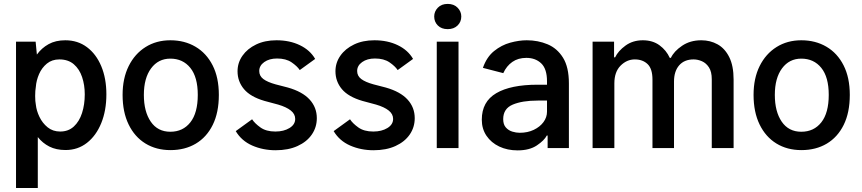

<svg xmlns="http://www.w3.org/2000/svg" viewBox="-20 -759 4416 984"><path d="M62.1 204.5V-545.5H162.6L169 -479.4Q193.5 -513.1 229.2 -532.8Q264.9 -552.6 314.6 -552.6Q378.6 -552.6 425.8 -517.2Q473 -481.9 499.1 -419.4Q525.2 -356.9 525.2 -275.6Q525.2 -192.5 498.9 -128Q472.7 -63.6 425.6 -26.8Q378.6 9.9 316.1 9.9Q268.1 9.9 233.1 -7.8Q198.2 -25.6 173.7 -56.5V204.5ZM414.4 -275.6Q414.4 -323.5 400.7 -364.2Q387.1 -404.8 358.3 -429.7Q329.5 -454.5 284.1 -454.5Q246.4 -454.5 220.3 -433.1Q194.2 -411.6 180.2 -379.3Q166.2 -346.9 163.7 -314.3Q160.2 -295.1 160.2 -267.2Q160.2 -239.3 163.7 -222.3Q166.9 -191.8 182.2 -160Q197.4 -128.2 224.1 -106.5Q250.7 -84.9 288.4 -84.9Q330.3 -84.9 358.3 -110.6Q386.4 -136.4 400.4 -179.7Q414.4 -223 414.4 -275.6Z M853.7 10.3Q780.5 10.3 725.3 -23.6Q670.1 -57.5 639.2 -121.1Q608.3 -184.7 608.3 -272.7Q608.3 -357.6 639.6 -420.5Q670.8 -483.3 726 -517.9Q781.2 -552.6 853 -552.6Q925.8 -552.6 981.9 -519.5Q1038 -486.5 1069.8 -424Q1101.6 -361.5 1101.6 -272.7Q1101.6 -182.2 1070.3 -119Q1039.1 -55.8 983.3 -22.7Q927.6 10.3 853.7 10.3ZM853 -83.8Q917.6 -83.8 955.6 -132.1Q993.6 -180.4 993.6 -272.7Q993.6 -364 955.4 -411.2Q917.3 -458.5 853 -458.5Q791.2 -458.5 754.3 -408.6Q717.3 -358.7 717.3 -272.7Q717.3 -187.1 752.7 -135.5Q788 -83.8 853 -83.8Z M1197.4 -393.8Q1197.4 -437.5 1222.7 -473.5Q1247.9 -509.6 1292.8 -531.1Q1337.7 -552.6 1397 -552.6Q1464.8 -552.6 1517 -527.3Q1569.2 -502.1 1595.2 -457L1516.3 -399.9Q1503.2 -419.7 1474.4 -439.5Q1445.7 -459.2 1399.9 -459.2Q1360.1 -459.2 1334.3 -440.9Q1308.6 -422.6 1308.6 -395.2Q1308.6 -369.7 1329.7 -353.9Q1350.9 -338.1 1392.4 -326.7L1455.3 -310.4Q1530.2 -289.1 1566.9 -248.8Q1603.7 -208.5 1603.7 -153.4Q1603.7 -106.9 1578.1 -69.6Q1552.6 -32.3 1505.1 -10.7Q1457.7 11 1392.4 11Q1327.8 11 1272.7 -13.1Q1217.7 -37.3 1188.2 -87L1272 -147.7Q1285.2 -127.1 1314.5 -106Q1343.8 -84.9 1391.3 -84.9Q1434.3 -84.9 1463.6 -102.8Q1492.9 -120.7 1492.9 -149.5Q1492.9 -174.7 1470.3 -192.6Q1447.8 -210.6 1405.5 -223L1335.6 -241.8Q1263.5 -262.8 1230.5 -302.2Q1197.4 -341.6 1197.4 -393.8Z M1699.2 -393.8Q1699.2 -437.5 1724.4 -473.5Q1749.6 -509.6 1794.6 -531.1Q1839.5 -552.6 1898.8 -552.6Q1966.6 -552.6 2018.8 -527.3Q2071 -502.1 2096.9 -457L2018.1 -399.9Q2005 -419.7 1976.2 -439.5Q1947.4 -459.2 1901.6 -459.2Q1861.9 -459.2 1836.1 -440.9Q1810.4 -422.6 1810.4 -395.2Q1810.4 -369.7 1831.5 -353.9Q1852.6 -338.1 1894.2 -326.7L1957 -310.4Q2032 -289.1 2068.7 -248.8Q2105.5 -208.5 2105.5 -153.4Q2105.5 -106.9 2079.9 -69.6Q2054.3 -32.3 2006.9 -10.7Q1959.5 11 1894.2 11Q1829.5 11 1774.5 -13.1Q1719.5 -37.3 1690 -87L1773.8 -147.7Q1786.9 -127.1 1816.2 -106Q1845.5 -84.9 1893.1 -84.9Q1936.1 -84.9 1965.4 -102.8Q1994.7 -120.7 1994.7 -149.5Q1994.7 -174.7 1972.1 -192.6Q1949.6 -210.6 1907.3 -223L1837.4 -241.8Q1765.3 -262.8 1732.2 -302.2Q1699.2 -341.6 1699.2 -393.8Z M2205.3 -674.4Q2205.3 -700.3 2223.9 -719.6Q2242.5 -739 2274.5 -739Q2306.1 -739 2325.1 -719.6Q2344.1 -700.3 2344.1 -674.4Q2344.1 -647 2325.1 -628.4Q2306.1 -609.7 2274.5 -609.7Q2242.5 -609.7 2223.9 -628.4Q2205.3 -647 2205.3 -674.4ZM2329.9 -545.5V0H2218.4V-545.5Z M2786.6 0V-64.3H2782.3Q2769.5 -39.4 2731.5 -13.8Q2693.5 11.7 2632.8 11.7Q2580.3 11.7 2538.7 -8Q2497.2 -27.7 2473.2 -63.2Q2449.2 -98.7 2449.2 -145.6Q2449.2 -237.9 2523.3 -281.4Q2597.3 -324.9 2735.4 -324.9H2783.4V-342Q2783.4 -406.2 2753.7 -434.3Q2724.1 -462.4 2677.6 -462.4Q2635.3 -462.4 2605.6 -441.6Q2576 -420.8 2559.3 -384.2L2454.9 -411.2Q2474.1 -466.6 2512.1 -497.3Q2550.1 -528.1 2595 -540.3Q2639.9 -552.6 2679.7 -552.6Q2737.2 -552.6 2786.4 -532Q2835.6 -511.4 2865.6 -463.1Q2895.6 -414.8 2895.6 -331.3V0ZM2783.4 -243.6H2736.2Q2657 -243.6 2608 -223Q2558.9 -202.4 2558.9 -148.4Q2558.9 -121.1 2572.4 -105.8Q2585.9 -90.6 2605.5 -84.5Q2625 -78.5 2643.8 -78.5Q2683.9 -78.5 2715.6 -93.6Q2747.2 -108.7 2765.3 -133.2Q2783.4 -157.7 2783.4 -186.8Z M3434.3 -340.9V0H3323.9V-351.2Q3323.9 -406.6 3298.8 -430.6Q3273.8 -454.5 3233.3 -454.5Q3192.5 -454.5 3160.5 -422.6Q3128.6 -390.6 3128.6 -331.7V0H3017V-545.5H3127.1V-465.2H3132.5Q3148.1 -497.9 3185.5 -525.2Q3223 -552.6 3274.5 -552.6Q3324.9 -552.6 3359.9 -527Q3394.9 -501.4 3412.6 -462.4H3418.3Q3433.9 -496.1 3475.5 -524.3Q3517 -552.6 3574.2 -552.6Q3620 -552.6 3657.5 -531.8Q3695 -511 3717.3 -466.4Q3739.7 -421.9 3739.7 -351.2V0H3627.8V-353Q3627.8 -391.3 3613.5 -413.5Q3599.1 -435.7 3577.6 -445.1Q3556.1 -454.5 3534.8 -454.5Q3487.2 -454.5 3460.8 -424.2Q3434.3 -393.8 3434.3 -340.9Z M4087.4 10.3Q4014.2 10.3 3959 -23.6Q3903.8 -57.5 3872.9 -121.1Q3842 -184.7 3842 -272.7Q3842 -357.6 3873.2 -420.5Q3904.5 -483.3 3959.7 -517.9Q4014.9 -552.6 4086.6 -552.6Q4159.4 -552.6 4215.6 -519.5Q4271.7 -486.5 4303.4 -424Q4335.2 -361.5 4335.2 -272.7Q4335.2 -182.2 4304 -119Q4272.7 -55.8 4217 -22.7Q4161.2 10.3 4087.4 10.3ZM4086.6 -83.8Q4151.3 -83.8 4189.3 -132.1Q4227.3 -180.4 4227.3 -272.7Q4227.3 -364 4189.1 -411.2Q4150.9 -458.5 4086.6 -458.5Q4024.9 -458.5 3987.9 -408.6Q3951 -358.7 3951 -272.7Q3951 -187.1 3986.3 -135.5Q4021.7 -83.8 4086.6 -83.8Z"/></svg>

Font: Interface Medium
Style: Regular
Weight: 500
Designer: Rasmus Andersson
Foundry: rsms
Version: Version 1.8